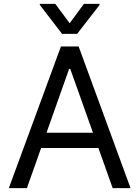

<svg xmlns="http://www.w3.org/2000/svg" viewBox="-20 -966 716 986"><path d="M118.2 0H25.4L293 -727.5H383.8L650.4 0H558.6L340.8 -612.3H335ZM152.3 -284.2H524.4V-206.1H152.3ZM263.7 -946.3 337.9 -846.7 411.1 -946.3H491.2V-940.4L376 -792H298.8L184.6 -940.4V-946.3Z"/></svg>

Font: Inter
Style: Regular
Weight: 400
Designer: Rasmus Andersson
Foundry: rsms
Version: Version 4.000;git-8c9346024